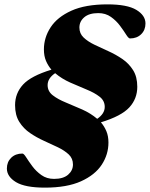

<svg xmlns="http://www.w3.org/2000/svg" viewBox="-20 -750 686 879"><path d="M476.5 -97.5Q476.5 -43 445.8 4Q415 51 350.8 80Q286.5 109 185.5 109Q95 109 53.2 83.8Q11.5 58.5 11.5 21.5Q11.5 -8.5 31.2 -27.8Q51 -47 82.5 -47Q89 -47 100 -29.5Q111 -12 128 11Q145 34 169.5 51.5Q194 69 227.5 69Q269.5 69 291.8 49.8Q314 30.5 314 3Q314 -24.5 294.8 -42.8Q275.5 -61 245.5 -75.5Q215.5 -90 181.5 -105.2Q147.5 -120.5 117.5 -141Q87.5 -161.5 68.2 -192.2Q49 -223 49 -268.5Q49 -323 85.5 -362.8Q122 -402.5 215.5 -431Q200 -449 190.5 -471.5Q181 -494 181 -523.5Q181 -578 211.8 -625Q242.5 -672 306.8 -701Q371 -730 472 -730Q562.5 -730 604.2 -704.8Q646 -679.5 646 -642.5Q646 -612.5 626.2 -593.2Q606.5 -574 575 -574Q568.5 -574 557.5 -591.5Q546.5 -609 529.5 -632Q512.5 -655 488 -672.5Q463.5 -690 430 -690Q388 -690 365.8 -671Q343.5 -652 343.5 -624Q343.5 -596.5 362.8 -578.2Q382 -560 412 -545.5Q442 -531 476 -515.8Q510 -500.5 540 -480Q570 -459.5 589.2 -429Q608.5 -398.5 608.5 -352.5Q608.5 -298 572 -258.2Q535.5 -218.5 442 -190Q457.5 -172 467 -149.5Q476.5 -127 476.5 -97.5ZM459.5 -260.5Q459.5 -289 436 -307.2Q412.5 -325.5 376.2 -340.2Q340 -355 301.2 -372.2Q262.5 -389.5 232.5 -415Q198 -391.5 198 -360.5Q198 -332 221.5 -313.8Q245 -295.5 281.2 -280.8Q317.5 -266 356.2 -248.8Q395 -231.5 425 -206Q459.5 -229.5 459.5 -260.5Z"/></svg>

Font: Newsreader Display ExtraBold
Style: Italic
Weight: 800
Italic angle: -17°
Designer: Hugues Gentile
Foundry: Production Type
Version: Version 1.001